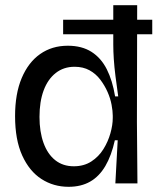

<svg xmlns="http://www.w3.org/2000/svg" viewBox="-20 -706 606 739"><path d="M223 -630H566V-574H223ZM244 13Q186 13 139.5 -17Q93 -47 65.5 -107.5Q38 -168 38 -259Q38 -345 63.5 -405.5Q89 -466 134.5 -498Q180 -530 241 -530Q295 -530 332 -506.5Q369 -483 391 -439.5Q413 -396 423 -335H435Q429 -377 424.5 -412.5Q420 -448 418 -478.5Q416 -509 416 -534V-686H508L507 -236L509 0H424L433 -166H422Q409 -107 385.5 -67Q362 -27 327 -7Q292 13 244 13ZM264 -66Q303 -66 331.5 -84.5Q360 -103 378 -132Q396 -161 405 -193Q414 -225 414 -252V-261Q414 -278 409.5 -302.5Q405 -327 394 -352Q383 -377 366 -399.5Q349 -422 324.5 -435.5Q300 -449 267 -449Q225 -449 194.5 -425Q164 -401 148 -358Q132 -315 132 -256Q132 -199 147.5 -156Q163 -113 192.5 -89.5Q222 -66 264 -66Z"/></svg>

Font: Bricolage Grotesque 72pt
Style: Regular
Weight: 400
Version: Version 1.001;gftools[0.9.33.dev8+g029e19f]